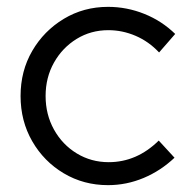

<svg xmlns="http://www.w3.org/2000/svg" viewBox="-20 -531 553 560"><path d="M295 9Q224 9 166 -25.5Q108 -60 74 -119Q40 -178 40 -251Q40 -324 74 -382.5Q108 -441 166 -476Q224 -511 295 -511Q350 -511 401 -490.5Q452 -470 491 -432L444 -378Q414 -410 375.5 -426.5Q337 -443 296 -443Q245 -443 203.5 -417.5Q162 -392 137.5 -348.5Q113 -305 113 -251Q113 -197 137.5 -153Q162 -109 204 -83.5Q246 -58 297 -58Q379 -58 443 -121L489 -71Q449 -33 399 -12Q349 9 295 9Z"/></svg>

Font: Red Hat Display VF
Style: Regular
Weight: 300
Designer: Pentagram, MCKL
Foundry: Pentagram, MCKL
Version: Version 1.023